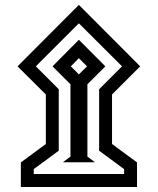

<svg xmlns="http://www.w3.org/2000/svg" viewBox="-20 -671 632 769"><path d="M50.3 -405.3 295.9 -651.4 541.5 -405.3 428.7 -292.5V-94.2L528.8 -20.5V78.1H63.5V-20.5L163.6 -94.2V-292.5ZM123.5 -405.3 215.3 -313.5V-67.4L115.2 6.3V25.9H477.1V6.3L377 -67.4V-313.5L468.8 -405.3L295.9 -577.6ZM231.9 -21 262.2 -43.9V-333.5L190.4 -405.3L295.9 -511.7L401.9 -405.3L330.1 -333.5V-43.9L360.4 -21ZM263.7 -405.3 295.9 -373 328.6 -405.3 295.9 -438Z"/></svg>

Font: Vazirmatn RD UI ExtraBold
Style: Regular
Weight: 800
Designer: Saber Rastikerdar
Foundry: Saber Rastikerdar
Version: Version 33.003